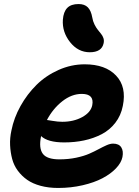

<svg xmlns="http://www.w3.org/2000/svg" viewBox="-20 -865 680 941"><path d="M419.9 -608.9Q362.8 -608.9 323.5 -658.4Q284.2 -708 288.1 -768.1Q291 -807.1 309.6 -826.2Q328.1 -845.2 365.2 -845.2Q394.5 -845.2 410.4 -829.1Q426.3 -813 432.1 -779.8Q435.1 -761.2 443.1 -745.1Q451.2 -729 459.5 -718.8Q467.8 -708.5 475.6 -698.7Q483.4 -689 487.1 -677.5Q490.7 -666 487.8 -652.8Q478.5 -608.9 419.9 -608.9ZM265.1 56.2Q217.8 56.2 179 45.7Q140.1 35.2 113.3 16.4Q86.4 -2.4 67.1 -28.6Q47.9 -54.7 39.6 -86.2Q31.2 -117.7 29.5 -153.1Q27.8 -188.5 36.1 -226.1Q48.3 -287.6 80.6 -345.5Q112.8 -403.3 158.9 -449Q205.1 -494.6 267.1 -522.2Q329.1 -549.8 395 -549.8Q496.6 -549.8 548.8 -494.6Q601.1 -439.5 582 -346.2Q572.8 -298.8 545.2 -263.2Q517.6 -227.5 477.8 -207Q438 -186.5 392.1 -176.8Q346.2 -167 294.9 -167Q213.9 -167 181.2 -198.2V-196.8Q169.4 -139.2 189.7 -111.6Q210 -84 271 -84Q314.9 -84 353 -92Q391.1 -100.1 416.7 -111.3Q442.4 -122.6 463.1 -133.8Q483.9 -145 502 -153.1Q520 -161.1 534.2 -161.1Q562.5 -161.1 574.2 -143.1Q585.9 -125 580.1 -95.2Q574.2 -66.9 548.3 -39.8Q522.5 -12.7 482.2 8.5Q441.9 29.8 384.8 43Q327.6 56.2 265.1 56.2ZM380.9 -404.8Q331.5 -404.8 285.6 -368.9Q239.7 -333 210 -276.9Q213.9 -276.9 238.5 -272.5Q263.2 -268.1 285.2 -268.1Q340.8 -268.1 382.8 -291Q424.8 -314 432.1 -349.1Q442.9 -404.8 380.9 -404.8Z"/></svg>

Font: Shantell Sans Irregular Bouncy
Style: Bold Italic
Weight: 700
Italic angle: -11.31°
Designer: Stephen Nixon, Anya Danilova, Shantell Martin
Foundry: Arrow Type
Version: Version 1.006;[9816181b4]